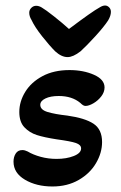

<svg xmlns="http://www.w3.org/2000/svg" viewBox="-20 -663 438 696"><path d="M180 -477Q160 -497 133 -531Q106 -565 94 -591Q86 -604 86 -617Q86 -627 93.5 -634.5Q101 -642 111 -642Q121 -642 131 -636Q145 -628 176 -603.5Q207 -579 230 -558Q315 -622 341 -636Q352 -643 361 -643Q369 -643 375.5 -636.5Q382 -630 382 -620Q382 -606 372 -589Q357 -566 325 -531Q293 -496 272 -477Q245 -456 225 -456Q203 -456 180 -477ZM29 -77Q29 -94 37 -106.5Q45 -119 61 -119Q70 -119 80 -114Q100 -102 127.5 -94.5Q155 -87 185 -87Q221 -87 247.5 -97.5Q274 -108 274 -125Q274 -138 255.5 -144.5Q237 -151 185 -158Q140 -165 113.5 -173.5Q87 -182 68.5 -201.5Q50 -221 50 -257Q50 -295 71.5 -330Q93 -365 134 -387Q175 -409 232 -409Q282 -409 320.5 -392Q359 -375 359 -346Q359 -329 347 -313.5Q335 -298 318.5 -288.5Q302 -279 290 -279Q285 -279 280.5 -282Q276 -285 271 -290Q241 -315 193 -315Q163 -315 144.5 -306Q126 -297 126 -283Q126 -265 152.5 -257Q179 -249 224 -244Q288 -235 319 -214.5Q350 -194 350 -148Q350 -109 328 -71.5Q306 -34 265 -10.5Q224 13 170 13Q112 13 70.5 -11.5Q29 -36 29 -77Z"/></svg>

Font: AkayaTelivigala
Style: Regular
Weight: 400
Designer: Vaishnavi Murthy Yerkadithaya ( vaishnavimurthy@gmail.com ), Juan Luis Blanco Aristondo ( juan@blancoletters.com )
Version: Version 1.000